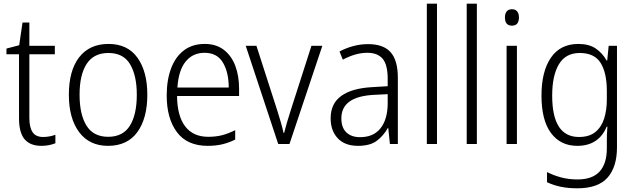

<svg xmlns="http://www.w3.org/2000/svg" viewBox="-20 -780 3442 1040"><path d="M214 -38Q232 -38 249.5 -41.5Q267 -45 280 -50V-4Q265 2 246 6Q227 10 204 10Q144 10 113.5 -25.5Q83 -61 83 -139V-486H15V-517L84 -535L102 -658H139V-532H277V-486H139V-141Q139 -90 156.5 -64Q174 -38 214 -38Z M778 -267Q778 -139 724 -64.5Q670 10 565 10Q464 10 408.5 -64.5Q353 -139 353 -267Q353 -398 409 -470Q465 -542 568 -542Q671 -542 724.5 -467.5Q778 -393 778 -267ZM411 -267Q411 -160 448.5 -99.5Q486 -39 566 -39Q646 -39 683.5 -99Q721 -159 721 -267Q721 -370 685 -431.5Q649 -493 567 -493Q488 -493 449.5 -434Q411 -375 411 -267Z M1089 -542Q1151 -542 1192.5 -510Q1234 -478 1254.5 -423.5Q1275 -369 1275 -300V-260H939Q940 -152 983 -95.5Q1026 -39 1108 -39Q1149 -39 1182.5 -47.5Q1216 -56 1254 -75V-24Q1220 -7 1184.5 1.5Q1149 10 1105 10Q994 10 938.5 -64Q883 -138 883 -263Q883 -346 906.5 -409Q930 -472 976 -507Q1022 -542 1089 -542ZM1088 -494Q1024 -494 985.5 -446.5Q947 -399 941 -306H1219Q1219 -388 1187.5 -441Q1156 -494 1088 -494Z M1487 0 1311 -532H1369L1482 -181Q1492 -150 1501 -118.5Q1510 -87 1516 -60H1519Q1525 -84 1534 -115Q1543 -146 1553 -177L1667 -532H1726L1548 0Z M1974 -541Q2057 -541 2096 -497Q2135 -453 2135 -358V0H2092L2083 -87H2081Q2057 -44 2020.5 -17Q1984 10 1919 10Q1848 10 1809.5 -31Q1771 -72 1771 -139Q1771 -219 1828.5 -260.5Q1886 -302 1996 -308L2080 -313V-352Q2080 -430 2052.5 -462Q2025 -494 1970 -494Q1937 -494 1904 -484.5Q1871 -475 1837 -457L1819 -501Q1852 -519 1892 -530Q1932 -541 1974 -541ZM2002 -266Q1829 -256 1829 -139Q1829 -89 1856 -63Q1883 -37 1930 -37Q2003 -37 2041 -85Q2079 -133 2080 -217V-270Z M2347 0H2292V-760H2347Z M2563 0H2508V-760H2563Z M2753 -730Q2772 -730 2781.5 -718Q2791 -706 2791 -686Q2791 -641 2753 -641Q2715 -641 2715 -686Q2715 -706 2724.5 -718Q2734 -730 2753 -730ZM2780 -532V0H2724V-532Z M3113 -542Q3170 -542 3206.5 -517.5Q3243 -493 3266 -452H3269L3277 -532H3322V18Q3322 124 3271 182Q3220 240 3107 240Q3057 240 3017 231.5Q2977 223 2943 207V152Q2978 170 3019.5 181Q3061 192 3108 192Q3189 192 3228 149Q3267 106 3267 24V-8Q3267 -28 3267.5 -49.5Q3268 -71 3270 -94H3266Q3246 -44 3206 -17Q3166 10 3107 10Q3016 10 2964.5 -59.5Q2913 -129 2913 -262Q2913 -393 2964 -467.5Q3015 -542 3113 -542ZM3120 -493Q3044 -493 3007.5 -432Q2971 -371 2971 -262Q2971 -38 3116 -38Q3172 -38 3205 -65Q3238 -92 3252.5 -138Q3267 -184 3267 -241V-287Q3267 -385 3233.5 -439Q3200 -493 3120 -493Z"/></svg>

Font: Noto Sans Lao SemiCondensed Light
Style: Regular
Weight: 300
Width: 4
Designer: Monotype Design Team
Foundry: Monotype Imaging Inc.
Version: Version 2.003; ttfautohint (v1.8.4.7-5d5b)